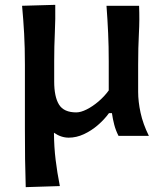

<svg xmlns="http://www.w3.org/2000/svg" viewBox="-20 -562 666 794"><path d="M86.4 211.9Q84.5 153.3 83.7 95.9Q83 38.6 83 -27.8V-293.9Q83 -366.7 79.8 -423.1Q76.7 -479.5 71.3 -538.1L208.5 -542Q209.5 -483.4 206.8 -427Q204.1 -370.6 204.1 -308.6V-225.1Q204.1 -161.6 224.1 -129.4Q244.1 -97.2 295.4 -97.2Q314 -97.2 338.4 -109.4Q362.8 -121.6 387.2 -142.3Q411.6 -163.1 429.7 -188V-308.6Q429.7 -370.6 427.2 -425Q424.8 -479.5 420.4 -538.1H555.2Q557.6 -480 554.4 -423.1Q551.3 -366.2 551.3 -293.9V-182.1Q551.3 -142.1 561.3 -95.7Q571.3 -49.3 595.7 0H470.2Q458.5 -22.9 452.4 -46.4Q446.3 -69.8 442.9 -94.2H430.7Q411.6 -67.9 384.8 -44.7Q357.9 -21.5 326.9 -7.1Q295.9 7.3 264.2 7.3Q232.4 7.3 203.1 -13.2Q203.6 46.4 210 98.6Q216.3 150.9 227.5 207.5Z"/></svg>

Font: Pinar SemiBold
Style: Regular
Weight: 600
Designer: Amin Abedi
Version: Version 3.000